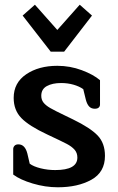

<svg xmlns="http://www.w3.org/2000/svg" viewBox="-20 -780 501 814"><path d="M252 -561H195L76 -714L128 -760L223 -653L318 -760L370 -714ZM36 -40V-148Q36 -156 41.5 -162Q47 -168 58 -168Q86 -168 96 -129L106 -86Q122 -74 152 -66.5Q182 -59 214 -59Q308 -59 308 -112Q308 -132 296 -145.5Q284 -159 263 -170Q242 -181 180 -210Q103 -246 70.5 -279.5Q38 -313 38 -365Q38 -429 91 -465Q144 -501 223 -501Q277 -501 326.5 -482.5Q376 -464 404 -440V-337Q404 -329 398.5 -324Q393 -319 382 -319Q367 -319 358 -328.5Q349 -338 344 -357L333 -402Q316 -414 291.5 -421Q267 -428 239 -428Q202 -428 178.5 -415Q155 -402 155 -374Q155 -357 164.5 -345Q174 -333 193 -322Q212 -311 256 -290L289 -274Q363 -238 394 -205.5Q425 -173 425 -119Q425 -50 367.5 -18Q310 14 225 14Q172 14 118.5 -2Q65 -18 36 -40Z"/></svg>

Font: Maitree Semibold
Style: Regular
Weight: 600
Designer: CadsonDemak Team
Foundry: CadsonDemak
Version: Version 1.010